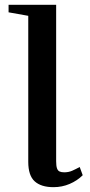

<svg xmlns="http://www.w3.org/2000/svg" viewBox="-20 -763 373 795"><path d="M201.5 12Q150.5 12 123.8 -12Q97 -36 97 -93V-697.5L15.5 -712V-743H212.5V-95.5Q212.5 -76 216 -66Q219.5 -56 227 -52.8Q234.5 -49.5 246 -49.5Q264 -49.5 278.8 -56Q293.5 -62.5 310 -71.5L322.5 -37.5Q300 -15 268.5 -1.5Q237 12 201.5 12Z"/></svg>

Font: Merriweather 96pt Medium
Style: Regular
Weight: 500
Version: Version 2.100